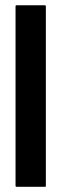

<svg xmlns="http://www.w3.org/2000/svg" viewBox="-20 -716 238 736"><path d="M153.3 0H43.5Q39.6 0 39.6 -3.9V-691.9Q39.6 -695.8 43.5 -695.8H151.4Q155.8 -695.8 155.8 -691.9V-3.9Q155.8 0 153.3 0Z"/></svg>

Font: Koulen
Style: Regular
Weight: 400
Designer: Danh Hong
Version: Version 8.00;December 21, 2023;FontCreator 13.0.0.2620 64-bi